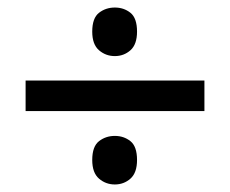

<svg xmlns="http://www.w3.org/2000/svg" viewBox="-20 -607 612 510"><path d="M48 -312V-393H523V-312ZM285 -117Q261 -117 243 -132.5Q225 -148 225 -182Q225 -218 243 -232Q261 -246 285 -246Q309 -246 326.5 -232Q344 -218 344 -182Q344 -148 326.5 -132.5Q309 -117 285 -117ZM285 -458Q261 -458 243 -473.5Q225 -489 225 -523Q225 -559 243 -573Q261 -587 285 -587Q309 -587 326.5 -573Q344 -559 344 -523Q344 -489 326.5 -473.5Q309 -458 285 -458Z"/></svg>

Font: Noto Sans Tangsa Medium
Style: Regular
Weight: 500
Version: Version 1.504